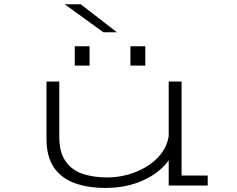

<svg xmlns="http://www.w3.org/2000/svg" viewBox="-20 -892 1140 923"><path d="M486.5 11.5Q405 11.5 341 -11Q277 -33.5 240.2 -85.5Q203.5 -137.5 203.5 -225V-500H265V-235.5Q265 -162 293.8 -119Q322.5 -76 374.2 -57.5Q426 -39 496 -39Q545.5 -39 594.8 -52.5Q644 -66 686 -92Q728 -118 756 -154.8Q784 -191.5 791 -237.5V-500H853V-48H978.5V0H791V-121Q747.5 -61 667.8 -24.8Q588 11.5 486.5 11.5ZM339.5 -669.5H410.5V-576.5H339.5ZM607 -669.5H678.5V-576.5H607ZM477 -737 291 -871.5H368L542 -737Z"/></svg>

Font: Trispace Expanded ExtraLight
Style: Regular
Weight: 200
Width: 7
Designer: Tyler Finck
Foundry: Etcetera Type Company
Version: Version 1.210; ttfautohint (v1.8.3)